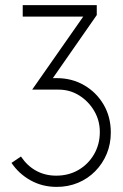

<svg xmlns="http://www.w3.org/2000/svg" viewBox="-20 -720 482 752"><path d="M202 -414H187L359 -661V-700H69V-655H306L106 -369H209Q254 -369 290.5 -346Q327 -323 349 -285.5Q371 -248 371 -203Q371 -155 348.5 -116Q326 -77 287.5 -54.5Q249 -32 200 -32Q157 -32 122 -51Q87 -70 62 -107L25 -82Q54 -39 100 -13.5Q146 12 202 12Q247 12 285.5 -4Q324 -20 353 -49.5Q382 -79 398 -117.5Q414 -156 414 -201Q414 -262 386 -310Q358 -358 310 -386Q262 -414 202 -414Z"/></svg>

Font: Advent Pro Light
Style: Regular
Weight: 300
Version: Version 3.000